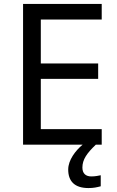

<svg xmlns="http://www.w3.org/2000/svg" viewBox="-20 -734 596 974"><path d="M398 116C398 75 421 43 466 0H496V-79H187V-334H478V-412H187V-635H496V-714H97V0H399C363 30 326 78 326 126C326 185 358 220 429 220C455 220 472 216 491 211V155C480 157 465 161 443 161C415 161 398 146 398 116Z"/></svg>

Font: Noto Sans Sinhala UI
Style: Regular
Weight: 400
Designer: Jelle Bosma - Monotype Design Team
Foundry: Monotype Imaging Inc.
Version: Version 2.006